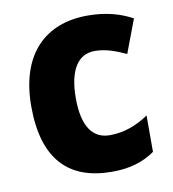

<svg xmlns="http://www.w3.org/2000/svg" viewBox="-69 -620 623 691"><g transform="rotate(-10 242.5 -274.5)"><path d="M286 10C352 10 400 -5 443 -35V-168C399 -138 352 -121 301 -121C239 -121 203 -169 203 -273C203 -376 238 -429 299 -429C337 -429 372 -417 413 -398L459 -520C415 -544 362 -559 296 -559C138 -559 40 -459 40 -272C40 -77 129 10 286 10Z"/></g></svg>

Font: Noto Sans Thai SemCond ExtBd
Style: Regular
Weight: 800
Width: 4
Designer: Monotype Design Team
Foundry: Monotype Imaging Inc.
Version: Version 2.002